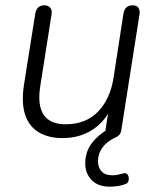

<svg xmlns="http://www.w3.org/2000/svg" viewBox="-20 -512 593 723"><path d="M393 -122 403 -116Q379 -57 330 -24.5Q281 8 215 8Q163 8 126.5 -13.5Q90 -35 75 -79Q60 -123 70 -191L113 -462Q116 -477 124.5 -484.5Q133 -492 147 -492Q162 -492 169.5 -482.5Q177 -473 174 -457L132 -190Q120 -117 144 -80.5Q168 -44 227 -44Q304 -44 350 -92.5Q396 -141 408 -222L445 -462Q448 -477 456.5 -484.5Q465 -492 480 -492Q495 -492 501.5 -482.5Q508 -473 505 -456L437 -23Q435 -11 429.5 -4.5Q424 2 414 6Q382 21 365.5 44Q349 67 349 95Q349 119 362.5 133.5Q376 148 403 148Q412 148 421 146.5Q430 145 441 142Q452 138 457.5 142.5Q463 147 464.5 155Q466 163 463.5 170.5Q461 178 453 181Q440 186 423.5 188.5Q407 191 394 191Q349 191 325 166Q301 141 301 103Q301 60 325.5 27.5Q350 -5 390 -27L380 -8Q378 -13 377.5 -17.5Q377 -22 378 -28Z"/></svg>

Font: Nunito ExtraLight Light
Style: Italic
Weight: 300
Italic angle: -9°
Version: Version 3.602